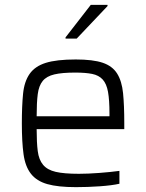

<svg xmlns="http://www.w3.org/2000/svg" viewBox="-20 -763 600 791"><path d="M70 0ZM293 8Q219 8 175 -4.5Q131 -17 107.5 -47Q84 -77 77 -127.5Q70 -178 70 -254Q70 -326 75 -376.5Q80 -427 102 -458.5Q124 -490 168.5 -504Q213 -518 292 -518Q363 -518 403 -504.5Q443 -491 462.5 -460Q482 -429 487 -379Q492 -329 492 -256V-231H131Q131 -176 135.5 -140.5Q140 -105 157.5 -84Q175 -63 209.5 -55Q244 -47 305 -47Q342 -47 388.5 -50.5Q435 -54 472 -59V-6Q441 1 391 4.5Q341 8 293 8ZM431 -284V-295Q431 -351 425 -384.5Q419 -418 403 -435.5Q387 -453 359.5 -458.5Q332 -464 290 -464Q236 -464 204 -456.5Q172 -449 156 -429.5Q140 -410 135.5 -375Q131 -340 131 -284ZM250 -604V-609L354 -743H423V-738L296 -604Z"/></svg>

Font: Azeri Sans Light
Style: Regular
Weight: 300
Designer: Hector Gatti & Omnibus-Type (original fonts) / Cristiano Sobral (main changes and remastering)
Version: Version 1.000; ttfautohint (v1.6)